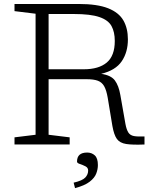

<svg xmlns="http://www.w3.org/2000/svg" viewBox="-20 -727 780 966"><path d="M53 -671V-707H375.5Q469.5 -707 523.8 -685.5Q578 -664 600.8 -624.2Q623.5 -584.5 623.5 -529Q623.5 -464.5 592.5 -418.8Q561.5 -373 489 -355.5Q538.5 -348.5 558 -322.2Q577.5 -296 585.5 -249L611 -104Q616.5 -74.5 625.8 -60.2Q635 -46 653.8 -42.5Q672.5 -39 707 -40.5V0Q647 2.5 615 -2.5Q583 -7.5 568.2 -27.8Q553.5 -48 545.5 -93L522 -235Q515.5 -273 504.2 -293Q493 -313 472.2 -320.8Q451.5 -328.5 415.5 -328.5H224.5V-49L330.5 -36V0H53V-36L159 -49V-658ZM402 -378.5Q476.5 -378.5 517 -412.2Q557.5 -446 557.5 -521Q557.5 -566 541 -596Q524.5 -626 480 -641.2Q435.5 -656.5 352 -656.5H224.5V-378.5ZM350.5 192Q394 182 408.8 166.5Q423.5 151 423.5 131Q423.5 116.5 409.5 109.5Q395.5 102.5 381.5 98Q367.5 93.5 367.5 86Q367.5 40.5 418.5 40.5Q441.5 40.5 457 54.8Q472.5 69 472.5 103.5Q472.5 124.5 464.2 146.2Q456 168 431.2 187.2Q406.5 206.5 357.5 219.5Z"/></svg>

Font: Newsreader 6pt Light
Style: Regular
Weight: 300
Designer: Hugues Gentile
Foundry: Production Type
Version: Version 1.003; ttfautohint (v1.8.3)